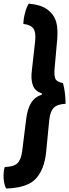

<svg xmlns="http://www.w3.org/2000/svg" viewBox="-29 -828 389 1080"><path d="M132.8 -807.6Q119.1 -786.1 111.3 -752.9Q102.5 -719.7 102.5 -693.4Q144.5 -688.5 159.2 -667Q173.8 -645.5 168.9 -598.6Q163.1 -543.9 150.4 -433.6Q143.6 -382.8 155.3 -349.6Q167 -315.4 206.1 -302.7Q206.1 -300.8 206.1 -294.9Q168 -284.2 146.5 -250Q125 -215.8 118.2 -157.2Q110.4 -97.7 95.7 22.5Q89.8 70.3 68.4 90.8Q46.9 110.4 -2 111.3Q-8.8 129.9 -8.8 158.2Q-8.8 166 -8.8 174.8Q-5.9 212.9 5.9 232.4Q127 228.5 173.8 175.8Q220.7 124 230.5 27.3Q236.3 -32.2 248 -152.3Q252.9 -201.2 273.4 -221.7Q293.9 -242.2 339.8 -244.1Q339.8 -275.4 335.9 -306.6Q332 -337.9 325.2 -360.4Q290 -367.2 282.2 -385.7Q274.4 -404.3 278.3 -445.3Q283.2 -499 293 -608.4Q294.9 -633.8 293.9 -658.2Q293 -682.6 287.1 -705.1Q275.4 -745.1 240.2 -772.5Q205.1 -800.8 132.8 -807.6Z"/></svg>

Font: cl
Style: Bold Italic
Weight: 400
Designer: Mitja Miklavcic
Version: Version 7.504; 2011; Build 1022